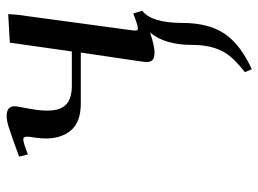

<svg xmlns="http://www.w3.org/2000/svg" viewBox="-121 -363 787 585"><g transform="rotate(-90 272.5 -70.5)"><path d="M87.9 -405.8Q151.9 -429.2 174.6 -436.5Q197.3 -443.8 210.9 -443.8Q241.2 -443.8 241.2 -419.9Q241.2 -413.1 238.8 -401.9L232.9 -369.1Q228 -342.8 228 -319.8Q228 -279.8 246.6 -262.5Q265.1 -245.1 304.2 -245.1H408.2L435.1 -434.1L522 -439L520 -411.1L473.1 -64.9Q471.2 -53.7 472.2 -48.8Q473.1 -43.9 478 -43.9Q488.3 -43.9 523.9 -58.1L532.2 -30.8Q495.1 -1.5 495.1 91.8Q495.1 171.4 462.4 220Q429.7 268.6 354 303.2L345.2 282.2Q375.5 258.3 392.3 238.5Q409.2 218.8 418.7 189.9Q428.2 161.1 428.2 121.1Q428.2 38.6 465.8 -6.8Q425.8 6.8 405.8 6.8Q389.2 6.8 382.6 1Q376 -4.9 376 -17.1Q376 -21.5 377.9 -35.2L404.8 -217.8H250Q192.9 -217.8 168 -247.6Q143.1 -277.3 143.1 -323.2Q143.1 -341.8 146 -359.9L147.9 -372.1Q150.9 -393.1 141.1 -393.1Q129.9 -393.1 94.2 -378.9Z"/></g></svg>

Font: Dehuti
Style: Bold-Italic
Weight: 700
Version: Version 1.2